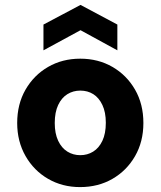

<svg xmlns="http://www.w3.org/2000/svg" viewBox="-20 -750 654 782"><path d="M306 12Q234 12 176 -21.5Q118 -55 84 -114.5Q50 -174 50 -249Q50 -326 84 -385Q118 -444 176 -477.5Q234 -511 307 -511Q380 -511 438 -477.5Q496 -444 530 -385Q564 -326 564 -249Q564 -173 530 -114Q496 -55 438 -21.5Q380 12 306 12ZM307 -118Q336 -118 359.5 -132.5Q383 -147 397 -176.5Q411 -206 411 -250Q411 -293 397 -322.5Q383 -352 360 -366.5Q337 -381 307 -381Q278 -381 254.5 -366.5Q231 -352 217 -322.5Q203 -293 203 -249Q203 -206 217 -176.5Q231 -147 254.5 -132.5Q278 -118 307 -118ZM157 -545V-650L308 -730L458 -650V-545L308 -627Z"/></svg>

Font: DM Sans 20pt Black
Style: Regular
Weight: 900
Version: Version 4.004;gftools[0.9.30]